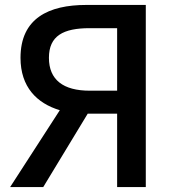

<svg xmlns="http://www.w3.org/2000/svg" viewBox="-20 -757 707 777"><path d="M343 -390C236 -390 178 -434 178 -523C178 -612 236 -643 343 -643H454V-390ZM21 0H155L335 -297H454V0H570V-737H329C177 -737 63 -683 63 -523C63 -405 129 -339 222 -311Z"/></svg>

Font: Noto Sans TC Medium
Style: Regular
Weight: 500
Designer: Ryoko NISHIZUKA 西塚涼子 (kana, bopomofo & ideographs); Paul D. Hunt (Latin, Greek & Cyrillic); Sandoll Communications 산돌커뮤니
Foundry: Adobe
Version: Version 2.004;hotconv 1.0.118;makeotfexe 2.5.65603